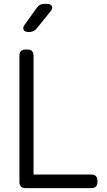

<svg xmlns="http://www.w3.org/2000/svg" viewBox="-20 -969 552 989"><path d="M130.9 -804.2H127.9Q107.9 -804.2 101.8 -815.2Q95.7 -826.2 107.9 -842.8L169.9 -929.2Q183.6 -949.2 209 -949.2H221.2Q241.2 -949.2 247.1 -937.5Q252.9 -925.8 240.2 -910.2L169.9 -823.2Q153.8 -804.2 130.9 -804.2ZM450.2 0H111.8Q80.1 0 80.1 -32.2V-682.1Q80.1 -713.9 111.8 -713.9H121.1Q152.8 -713.9 152.8 -682.1V-69.8H450.2Q481.9 -69.8 481.9 -38.1V-32.2Q481.9 0 450.2 0Z"/></svg>

Font: Arcon Rounded-
Style: Regular
Weight: 400
Designer: M. Zarth
Foundry: martin zarth - visuelle & digitale kommunikation
Version: Version 1.110;PS 001.110;hotconv 1.0.70;makeotf.lib2.5.58329